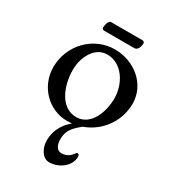

<svg xmlns="http://www.w3.org/2000/svg" viewBox="-203 -701 965 1072"><g transform="rotate(30 280.0 -165.5)"><path d="M193 -591C174 -591 169 -551 169 -542C169 -536 176 -530 183 -530H378C399 -530 409 -557 409 -579C409 -585 402 -591 396 -591ZM274 117C274 58 301 30 363 -18H323C261 20 212 78 212 160C212 211 241 260 284 260C345 260 409 214 409 154C409 143 406 136 397 136C392 136 387 143 383 149C367 171 344 182 317 182C286 182 274 148 274 117ZM141 -254C141 -335 185 -424 266 -424C361 -424 422 -326 422 -231C422 -140 380 -34 289 -34C187 -34 141 -152 141 -254ZM289 -470C149 -470 39 -353 39 -213C39 -91 134 10 256 10C404 10 525 -108 525 -256C525 -381 414 -470 289 -470Z"/></g></svg>

Font: EB Garamond SC 08
Style: Regular
Weight: 400
Version: Version 0.016